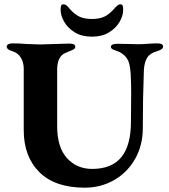

<svg xmlns="http://www.w3.org/2000/svg" viewBox="-20 -856 785 890"><path d="M11 0ZM90 -253V-538Q90 -567 76.5 -589Q63 -611 39 -618Q11 -626 11 -640Q11 -647 18.5 -651Q26 -655 37 -655Q71 -655 104 -652Q148 -650 167 -650Q185 -650 235 -652Q283 -654 302 -654Q329 -654 329 -639Q329 -632 321.5 -627.5Q314 -623 302 -618.5Q290 -614 282 -610Q265 -603 255 -584Q245 -565 245 -533V-271Q245 -173 290.5 -123Q336 -73 407 -73Q498 -73 542.5 -127.5Q587 -182 587 -292L588 -418Q588 -463 587 -483Q586 -548 574.5 -574Q563 -600 534 -615Q528 -618 517 -621.5Q506 -625 500 -629Q494 -633 494 -639Q494 -653 524 -653L583 -652Q595 -651 620 -651Q638 -651 664 -653Q692 -655 710 -655Q736 -655 736 -640Q736 -627 709 -619Q676 -610 662.5 -589Q649 -568 647 -531Q642 -405 642 -262Q642 -182 606 -119Q570 -56 508.5 -21Q447 14 373 14Q235 14 162.5 -58Q90 -130 90 -253ZM261 -810Q261 -824 263.5 -830Q266 -836 274 -836Q281 -836 286 -832.5Q291 -829 296 -823.5Q301 -818 303 -815Q326 -789 349 -778.5Q372 -768 406 -768Q440 -768 463 -778.5Q486 -789 509 -815Q511 -818 517 -824Q523 -830 527.5 -833Q532 -836 538 -836Q546 -836 548.5 -830Q551 -824 551 -810Q551 -784 534.5 -755Q518 -726 485.5 -706Q453 -686 406 -686Q359 -686 326.5 -706Q294 -726 277.5 -755Q261 -784 261 -810Z"/></svg>

Font: EB Garamond
Style: Bold
Weight: 700
Designer: Georg Duffner and Octavio Pardo
Foundry: Georg Duffner
Version: Version 1.000; ttfautohint (v1.6)